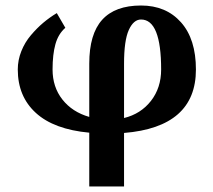

<svg xmlns="http://www.w3.org/2000/svg" viewBox="-20 -470 766 690"><path d="M425.8 -45.9Q485.8 -60.5 522.5 -107.4Q559.1 -154.3 559.1 -220.2Q559.1 -399.9 486.8 -399.9Q460 -399.9 442.9 -362.3Q425.8 -324.7 425.8 -241.2ZM425.8 7.8V200.2H300.8V6.8Q173.8 -4.9 108.9 -64.2Q43.9 -123.5 43.9 -220.2Q43.9 -253.9 56.6 -285.9Q69.3 -317.9 91.1 -343.5Q112.8 -369.1 135.7 -388.4Q158.7 -407.7 184.1 -422.9L214.8 -370.1Q189.5 -348.1 179.2 -311.3Q168.9 -274.4 168.9 -220.2Q168.9 -157.2 204.3 -112.3Q239.7 -67.4 300.8 -49.8V-241.2Q300.8 -347.7 347.2 -398.9Q393.6 -450.2 486.8 -450.2Q576.7 -450.2 630.4 -389.9Q684.1 -329.6 684.1 -220.2Q684.1 -13.2 425.8 7.8Z"/></svg>

Font: Pfennig
Style: Bold
Weight: 700
Version: Version 20120410 ; ttfautohint (v0.8)